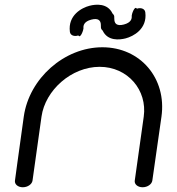

<svg xmlns="http://www.w3.org/2000/svg" viewBox="-20 -790 747 810"><path d="M622.6 -28C622.6 -28 638.5 -136.5 661.2 -298C683.9 -459.5 572 -590.6 411.9 -590.6C251.7 -590.6 103 -459.5 80.3 -298C57.6 -136.5 43.1 -28 43.1 -28C40.9 -13 55.3 0 76.2 0C97.1 0 115 -13 117.2 -28C117.2 -28 139.4 -186.5 155.1 -298C170.8 -409.5 281.4 -508.1 400.3 -508.1C519.2 -508.1 602.1 -409.5 586.4 -298C570.8 -186.5 548.5 -28 548.5 -28C546.3 -13 560.7 0 581.6 0C602.5 0 620.4 -13 622.6 -28ZM454.7 -733C433.7 -777.6 383.9 -772.5 357.8 -765.7C325.5 -757.4 265.8 -726.2 274.8 -655.8C276.8 -640.2 293.3 -636 306.4 -639.4C308.2 -639.9 310.2 -640.7 310.2 -640.7C319.9 -624.9 332.8 -666.2 332.2 -670.7C330.7 -682.3 334.5 -699.3 365.2 -707.2C394.7 -714.8 403.4 -703.3 405.2 -689.5C407 -674.9 402.4 -671 413.1 -660.9C434 -616.2 483.9 -621.4 510 -628.1C542.3 -636.5 602 -667.6 593 -738C591 -753.7 574.5 -757.8 561.4 -754.5C559.6 -754 557.6 -753.1 557.6 -753.1C547.9 -769 535 -727.7 535.6 -723.2C537.1 -711.5 533.3 -694.6 502.6 -686.6C473.1 -679 464.4 -690.6 462.6 -704.4C460.7 -719 465.4 -722.8 454.7 -733Z"/></svg>

Font: Hi.
Style: Regular
Weight: 400
Designer: Mew Too, Robert Jablonski
Foundry: Cannot Into Space Fonts
Version: Version 1.996